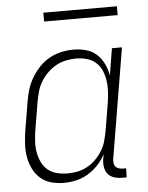

<svg xmlns="http://www.w3.org/2000/svg" viewBox="-51 -730 602 780"><g transform="rotate(-5 250.0 -340.0)"><path d="M178 8Q151 8 126 1Q101 -6 82.5 -22.5Q64 -39 53 -61.5Q42 -84 37.5 -109.5Q33 -135 34.5 -162Q36 -189 40 -215L60 -335Q64 -360 71.5 -384Q79 -408 92.5 -430.5Q106 -453 124.5 -472.5Q143 -492 166 -504.5Q189 -517 214 -522.5Q239 -528 263 -528Q290 -528 315 -521Q340 -514 358 -497.5Q376 -481 387 -458Q398 -435 402 -410L420 -520H461L386 -71Q385 -62 386 -54Q387 -46 392 -40Q397 -34 405.5 -31.5Q414 -29 422 -29H435L434 8H415Q399 8 384 3.5Q369 -1 359 -12Q349 -23 346 -39Q343 -55 345 -71L349 -94Q337 -71 318.5 -51Q300 -31 276.5 -17Q253 -3 227.5 2.5Q202 8 178 8ZM197 -29Q217 -29 237.5 -33Q258 -37 277 -47.5Q296 -58 311.5 -73.5Q327 -89 338.5 -107.5Q350 -126 355.5 -146.5Q361 -167 365 -187L385 -307Q388 -329 389 -351Q390 -373 386.5 -394Q383 -415 374.5 -434Q366 -453 350 -466.5Q334 -480 313.5 -485.5Q293 -491 270 -491Q250 -491 229 -486.5Q208 -482 189 -471.5Q170 -461 154 -445Q138 -429 126.5 -410Q115 -391 109.5 -370.5Q104 -350 100 -329L80 -209Q77 -187 76 -165.5Q75 -144 79 -123Q83 -102 92 -83.5Q101 -65 117 -52Q133 -39 154 -34Q175 -29 197 -29ZM455 -652H155V-688H455Z"/></g></svg>

Font: Iosevka Curly Extralight
Style: Italic
Weight: 200
Italic angle: -9°
Monospace: yes
Designer: Belleve Invis
Foundry: Belleve Invis
Version: Version 22.1.2; ttfautohint (v1.8.4)